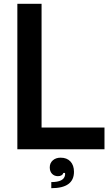

<svg xmlns="http://www.w3.org/2000/svg" viewBox="-20 -783 580 1007"><path d="M528 0H71V-763H198V-114H528ZM249 172Q315 172 321 136Q321 134 321.5 131Q322 128 321 124H312Q310 132 302.5 136.5Q295 141 284 141Q265 141 253 128.5Q241 116 241 95Q241 72 257 58Q273 44 298 44Q331 44 349.5 64Q368 84 368 118Q368 204 249 204Z"/></svg>

Font: Open Sauce Sans SemiBold
Style: Regular
Weight: 600
Designer: Alfredo Marco Pradil
Foundry: Creative Sauce Fz LLC
Version: Version 1.477